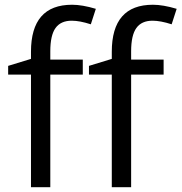

<svg xmlns="http://www.w3.org/2000/svg" viewBox="-20 -785 761 805"><path d="M666 -472.2H529.8V0H448.7V-472.2H353V-508.8L448.7 -538.1V-567.9Q448.7 -765.1 621.1 -765.1Q663.6 -765.1 720.7 -748L699.7 -683.1Q652.8 -698.2 619.6 -698.2Q573.7 -698.2 551.8 -667.7Q529.8 -637.2 529.8 -569.8V-535.2H666ZM327.1 -472.2H190.9V0H109.9V-472.2H14.2V-508.8L109.9 -538.1V-567.9Q109.9 -765.1 282.2 -765.1Q324.7 -765.1 381.8 -748L360.8 -683.1Q314 -698.2 280.8 -698.2Q234.9 -698.2 212.9 -667.7Q190.9 -637.2 190.9 -569.8V-535.2H327.1Z"/></svg>

Font: f05544669
Style: Regular
Weight: 400
Foundry: Ascender Corporation
Version: Version 1.10